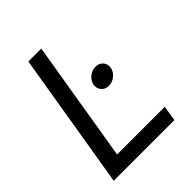

<svg xmlns="http://www.w3.org/2000/svg" viewBox="-204 -847 965 965"><g transform="rotate(-45 278.5 -364.0)"><path d="M40.5 0 161.1 -727.5H252.9L146 -81.5H484.9L471.7 0ZM361.3 -354.5Q336.4 -354.5 321.5 -371.6Q306.6 -388.7 310.5 -412.6Q314.5 -437 335.2 -453.6Q356 -470.2 380.9 -470.2Q405.8 -470.2 420.7 -453.6Q435.5 -437 431.6 -412.6Q427.7 -388.7 407 -371.6Q386.2 -354.5 361.3 -354.5Z"/></g></svg>

Font: Inter 17pt
Style: Italic
Weight: 400
Italic angle: -9.3988°
Version: Version 4.001;git-66647c0bb